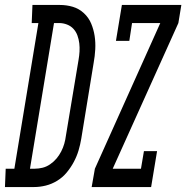

<svg xmlns="http://www.w3.org/2000/svg" viewBox="-86 -755 752 775"><path d="M-66 0 -63 -74H-28L69 -662H42L45 -735H155Q183 -735 208 -727.5Q233 -720 252.5 -702Q272 -684 282 -660Q292 -636 296 -610Q300 -584 298.5 -556Q297 -528 292 -501L242 -195Q238 -171 231 -147.5Q224 -124 212 -101.5Q200 -79 183.5 -59Q167 -39 145 -25.5Q123 -12 99 -6Q75 0 51 0ZM35 -74H54Q70 -74 86 -78Q102 -82 116.5 -92Q131 -102 142 -115Q153 -128 161 -143.5Q169 -159 173.5 -175Q178 -191 180 -207L231 -513Q234 -530 235 -547Q236 -564 234 -580.5Q232 -597 226.5 -612Q221 -627 210.5 -638.5Q200 -650 184.5 -656Q169 -662 152 -662H132ZM284 0 297 -74 561 -662H447L436 -590H382L406 -735H646L634 -662L369 -74H483L495 -145H548L524 0Z"/></svg>

Font: Iosevka Slab Extended Oblique
Style: Regular
Weight: 400
Width: 7
Italic angle: -9°
Monospace: yes
Designer: Belleve Invis
Foundry: Belleve Invis
Version: Version 11.1.0; ttfautohint (v1.8.3)